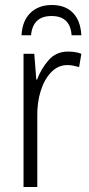

<svg xmlns="http://www.w3.org/2000/svg" viewBox="-20 -747 356 767"><path d="M252 -541Q265 -541 279 -539Q293 -537 305 -532L296 -479Q286 -482 274 -484.5Q262 -487 249 -487Q212 -487 184.5 -458.5Q157 -430 142.5 -383.5Q128 -337 129 -282V0H74V-532H117L125 -429H128Q144 -472 174 -506.5Q204 -541 252 -541ZM187 -727Q241 -727 271.5 -695.5Q302 -664 305 -606H266Q261 -683 186 -683Q111 -683 104 -606H66Q69 -664 101.5 -695.5Q134 -727 187 -727Z"/></svg>

Font: Noto Sans Condensed Light
Style: Regular
Weight: 300
Width: 3
Designer: Monotype Design Team
Foundry: Monotype Imaging Inc.
Version: Version 2.013; ttfautohint (v1.8.4.7-5d5b)